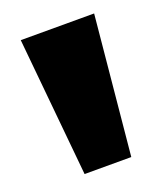

<svg xmlns="http://www.w3.org/2000/svg" viewBox="-88 -871 466 541"><g transform="rotate(-20 145.0 -600.0)"><path d="M75 -392 35 -808H255L215 -392Z"/></g></svg>

Font: Encode Sans Expanded Black
Style: Regular
Weight: 900
Width: 7
Designer: Multiple Designers
Foundry: Impallari Type
Version: Version 2.000